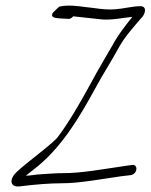

<svg xmlns="http://www.w3.org/2000/svg" viewBox="-20 -651 535 682"><path d="M165 -597C164 -586 188 -586 204 -585L221 -584C228 -583 234 -586 240 -593C280 -589 313 -585 342 -582C377 -579 418 -588 450 -591C425 -559 403 -533 380 -491C356 -449 328 -403 303 -356C266 -288 223 -213 182 -160C138 -117 83 -81 38 -39C13 -15 14 15 50 11C107 4 157 0 198 0C261 0 326 -13 411 -25L445 -29C470 -34 471 -69 448 -65L414 -60C331 -48 268 -36 206 -36C181 -36 155 -34 125 -32C103 -31 90 -27 72 -27C87 -39 101 -50 116 -62C202 -134 261 -232 320 -340C345 -387 375 -432 398 -475C423 -521 449 -548 480 -585C495 -597 505 -629 479 -629C450 -629 419 -620 389 -618C350 -615 317 -623 283 -626C254 -630 222 -634 193 -628C189 -628 176 -613 172 -610C167 -606 165 -602 165 -597Z"/></svg>

Font: Stray Cat
Style: SuCnObl
Weight: 400
Version: Version 1.0